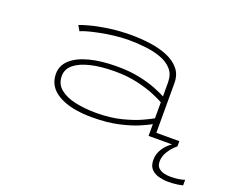

<svg xmlns="http://www.w3.org/2000/svg" viewBox="-116 -704 1332 1106"><g transform="rotate(20 550.0 -151.0)"><path d="M463 11Q334 11 258.5 -31.5Q183 -74 183 -154Q183 -205 222 -240.8Q261 -276.5 332.5 -295.2Q404 -314 501 -314Q577.5 -314 637.8 -301.5Q698 -289 740.5 -272Q783 -255 807 -242V-328Q807 -376.5 780.5 -406.5Q754 -436.5 710.2 -452.5Q666.5 -468.5 615 -474.2Q563.5 -480 513 -480Q467.5 -480 421 -474.2Q374.5 -468.5 334 -460.2Q293.5 -452 265 -443.8Q236.5 -435.5 227 -430L208 -462Q224.5 -469 268.8 -481Q313 -493 377 -502.5Q441 -512 517 -512Q574.5 -512 632 -504.2Q689.5 -496.5 737.2 -477Q785 -457.5 814 -423.2Q843 -389 843 -336V-32H984V0H807V-72Q786.5 -60 740.8 -40.2Q695 -20.5 625.2 -4.8Q555.5 11 463 11ZM477 -21Q563.5 -21 631.8 -38.5Q700 -56 745 -76.8Q790 -97.5 807 -108V-206Q785 -219 741.2 -237Q697.5 -255 636.2 -269Q575 -283 500 -283Q415.5 -283 352.2 -268.2Q289 -253.5 254 -224.8Q219 -196 219 -154Q219 -105 254.2 -75.8Q289.5 -46.5 348 -33.8Q406.5 -21 477 -21ZM1091.5 165.5V199.5Q1078 203.5 1054 206.8Q1030 210 1002.5 210Q975.5 210 947 203Q918.5 196 899.2 176.8Q880 157.5 880 120Q880 82 901 50.2Q922 18.5 951 0H984Q956.5 22 936.8 52.8Q917 83.5 917 116Q917 143 932 156.2Q947 169.5 967.5 173.8Q988 178 1004 178Q1032.5 178 1056.5 174.2Q1080.5 170.5 1091.5 165.5Z"/></g></svg>

Font: Trispace Expanded Thin
Style: Regular
Weight: 100
Width: 7
Designer: Tyler Finck
Foundry: Etcetera Type Company
Version: Version 1.210; ttfautohint (v1.8.3)